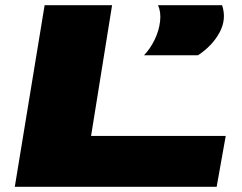

<svg xmlns="http://www.w3.org/2000/svg" viewBox="-20 -720 932 740"><path d="M37 0 152 -700H412L331 -196H850L815 0ZM535 -507Q559 -532 576 -567Q593 -602 597 -638Q601 -674 589 -700H836Q854 -646 826 -594.5Q798 -543 743 -507Z"/></svg>

Font: Georama ExtraExtended ExtraBold
Style: Italic
Weight: 800
Width: 8
Italic angle: -9°
Designer: Jean-Baptiste Levee
Foundry: Production Type
Version: Version 1.000